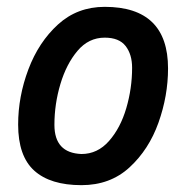

<svg xmlns="http://www.w3.org/2000/svg" viewBox="-20 -530 535 561"><path d="M218 11Q127 11 80 -31.5Q33 -74 33 -166Q33 -248 63 -327.5Q93 -407 149.5 -458.5Q206 -510 286 -510Q471 -510 471 -330Q471 -250 443 -171.5Q415 -93 358.5 -41Q302 11 218 11ZM218 -80Q265 -80 298.5 -118Q332 -156 349 -214Q366 -272 366 -332Q366 -371 347 -395.5Q328 -420 286 -420Q239 -420 206.5 -381.5Q174 -343 156.5 -284.5Q139 -226 139 -165Q139 -83 218 -80Z"/></svg>

Font: Storia Sans SemiBold
Style: Italic
Weight: 600
Italic angle: -13°
Designer: Campivisivi
Foundry: Accademia di Belle Arti di Urbino and students of MA course of Visual design
Version: Version 60.001;May 25, 2020;FontCreator 12.0.0.2522 64-bit